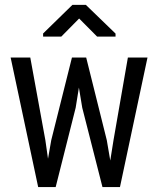

<svg xmlns="http://www.w3.org/2000/svg" viewBox="-20 -763 640 783"><path d="M135.7 0H207L288.6 -323.7L301.8 -405.8L315.4 -323.7L397.9 0H469.2L581.5 -528.3H501.5L442.9 -191.4L429.7 -108.4L415.5 -191.4L331.5 -528.3H273.4L189 -191.4L175.8 -115.7L165 -191.4L103.5 -528.3H23.4ZM451.2 -626 330.1 -743.2H275.4L155.8 -626.5V-613.8H230L302.7 -687.5L376 -613.8H451.2Z"/></svg>

Font: Roboto Mono
Style: Regular
Weight: 400
Monospace: yes
Designer: Google
Version: Version 3.000